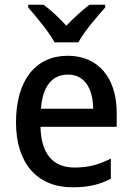

<svg xmlns="http://www.w3.org/2000/svg" viewBox="-20 -786 561 816"><path d="M212 -606H313C337 -651 392 -715 427 -754V-766H360C327 -740 297 -713 262 -677C230 -711 196 -744 165 -766H100V-754C135 -714 188 -650 212 -606ZM268 -549C133 -549 48 -447 48 -266C48 -92 138 10 288 10C355 10 402 -1 451 -26V-112C400 -86 355 -74 297 -74C204 -74 155 -133 152 -247H476V-307C476 -452 400 -549 268 -549ZM269 -469C341 -469 375 -408 376 -324H154C161 -419 201 -469 269 -469Z"/></svg>

Font: Noto Sans Myanmar UI SemiCondensed Medium
Style: Regular
Weight: 500
Width: 4
Designer: Monotype Design Team
Foundry: Monotype Imaging Inc.
Version: Version 2.103